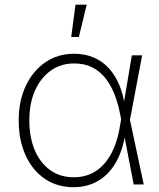

<svg xmlns="http://www.w3.org/2000/svg" viewBox="-20 -780 673 812"><path d="M291.5 11.7Q221.2 11.7 168.9 -24.2Q116.7 -60.1 87.9 -123.8Q59.1 -187.5 59.1 -271Q59.1 -353.5 89.1 -417Q119.1 -480.5 171.9 -516.6Q224.6 -552.7 293 -552.7Q340.3 -552.7 377.4 -536.4Q414.6 -520 440.9 -490.7Q467.3 -461.4 483.9 -422.1Q500.5 -382.8 507.3 -336.9H522L529.3 -274.4L587.9 0H545.4L488.8 -293.5Q480 -340.3 464.6 -380.1Q449.2 -419.9 425.8 -449.5Q402.3 -479 369.6 -495.4Q336.9 -511.7 293.5 -511.7Q237.3 -511.7 194.6 -481.2Q151.9 -450.7 127.9 -396.7Q104 -342.8 104 -271Q104 -198.7 127.2 -144.5Q150.4 -90.3 192.6 -60.3Q234.9 -30.3 292 -30.3Q331.1 -30.3 363.3 -44.4Q395.5 -58.6 420.4 -86.7Q445.3 -114.7 462.4 -155.5Q479.5 -196.3 487.8 -249.5L537.6 -545.9H581.1L529.3 -271.5L522.5 -210H509.3Q500.5 -156.2 481.4 -115Q462.4 -73.7 434.3 -45.4Q406.2 -17.1 370.1 -2.7Q334 11.7 291.5 11.7ZM281.2 -623.5 299.3 -760.3H346.7L313.5 -623.5Z"/></svg>

Font: Inter ExtraLight
Style: Regular
Weight: 250
Designer: Rasmus Andersson
Foundry: rsms
Version: Version 4.001;git-66647c0bb